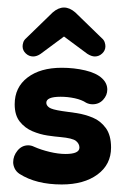

<svg xmlns="http://www.w3.org/2000/svg" viewBox="-20 -480 330 510"><path d="M144 10Q76 10 32 -18Q23 -24 19 -32.5Q15 -41 15 -49Q15 -66 26.5 -80Q38 -94 55 -94Q63 -94 71 -90Q89 -82 112 -76.5Q135 -71 154 -71Q191 -71 191 -88Q191 -98 182 -105.5Q173 -113 140 -116Q127 -117 106.5 -120Q86 -123 66 -131.5Q46 -140 32.5 -157Q19 -174 19 -203Q19 -248 53 -274Q87 -300 144 -300Q177 -300 206.5 -293Q236 -286 251 -272Q265 -259 265 -242Q265 -227 254 -215Q243 -203 226 -203Q217 -203 209 -207Q197 -215 178.5 -219Q160 -223 141 -223Q103 -223 103 -207Q103 -200 110.5 -194.5Q118 -189 145 -185Q162 -183 184 -179.5Q206 -176 226.5 -167.5Q247 -159 261 -140Q275 -121 275 -88Q275 -43 239 -16.5Q203 10 144 10ZM40 -357Q40 -362 42 -368Q44 -374 50 -379L120 -447Q135 -460 150 -460Q165 -460 180 -447L250 -379Q256 -374 258 -368Q260 -362 260 -357Q260 -346 251.5 -338Q243 -330 232 -330Q223 -330 212 -337L150 -383L88 -337Q78 -330 68 -330Q57 -330 48.5 -338Q40 -346 40 -357Z"/></svg>

Font: Dongle
Style: Bold
Weight: 700
Designer: Yanghee Ryu
Foundry: Yanghee Ryu
Version: Version 2.000